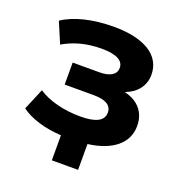

<svg xmlns="http://www.w3.org/2000/svg" viewBox="-125 -655 834 893"><g transform="rotate(20 292.0 -208.5)"><path d="M358.9 132.8V4.9C480 -10.7 547.4 -68.4 547.4 -152.3C547.4 -220.2 508.3 -265.1 439.5 -281.7C494.6 -302.2 528.3 -343.8 528.3 -398.9C528.3 -495.1 440.4 -549.8 288.6 -549.8C185.1 -549.8 96.7 -528.3 37.6 -488.8L81.1 -386.2C132.8 -416.5 194.3 -434.6 270 -434.6C345.7 -434.6 378.9 -413.6 378.9 -378.9C378.9 -345.2 347.7 -327.6 297.4 -327.6H164.6V-218.8H308.6C367.7 -218.8 397.9 -200.2 397.9 -164.6C397.9 -124 359.9 -104 282.7 -104C201.7 -104 125 -123.5 74.2 -157.7L29.8 -51.8C77.1 -17.1 147.9 4.4 229 8.8V132.8Z"/></g></svg>

Font: Winston ExtraBold
Style: Regular
Weight: 800
Designer: Vernon Adams, Kim Jin-seong, David Berlow, Cristiano Sobral
Foundry: The Winston Project Authors
Version: Version 3.004